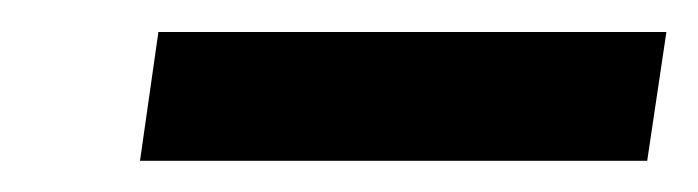

<svg xmlns="http://www.w3.org/2000/svg" viewBox="-20 -710 436 120"><path d="M67.5 -609.5 79 -690H396.5L384.5 -609.5Z"/></svg>

Font: Public Sans Thin SemiBold
Style: Italic
Weight: 600
Italic angle: -8°
Version: Version 2.001